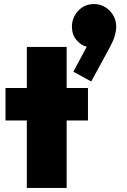

<svg xmlns="http://www.w3.org/2000/svg" viewBox="-20 -925 625 945"><path d="M341 -572 407 -695Q378 -702 356 -728.5Q334 -755 334 -793Q334 -839 365 -872Q396 -905 443 -905Q487 -905 519.5 -872.5Q552 -840 552 -793Q552 -774 545 -749Q538 -724 516 -684L429 -524ZM112 0V-332H7V-492H112V-694H308V-492H413V-332H308V0Z"/></svg>

Font: Outfit Black
Style: Regular
Weight: 900
Designer: Rodrigo Fuenzalida
Foundry: fragTYPE
Version: Version 1.100; ttfautohint (v1.8.4.7-5d5b)